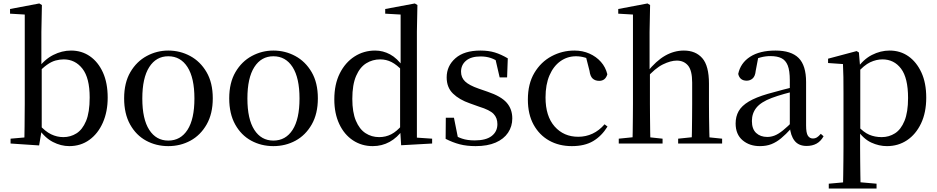

<svg xmlns="http://www.w3.org/2000/svg" viewBox="-20 -829 5415 1109"><path d="M41 0V-28L121 -35Q122 -64 122 -99Q122 -134 122.5 -168.5Q123 -203 123 -230V-745L38 -750V-777L207 -809L222 -800L219 -644V-445L221 -435V-81V-79L206 11ZM380 15Q332 15 285.5 -9Q239 -33 202 -87H191L205 -110Q241 -70 275 -53.5Q309 -37 346 -37Q387 -37 421.5 -58.5Q456 -80 477 -130Q498 -180 498 -266Q498 -379 456 -432.5Q414 -486 348 -486Q325 -486 301 -479.5Q277 -473 251 -454.5Q225 -436 193 -401L181 -430H196Q237 -486 287.5 -511.5Q338 -537 390 -537Q452 -537 499.5 -504Q547 -471 574.5 -410.5Q602 -350 602 -265Q602 -184 574 -120.5Q546 -57 496 -21Q446 15 380 15Z M952 15Q882 15 824 -16.5Q766 -48 731.5 -110Q697 -172 697 -261Q697 -351 733 -412.5Q769 -474 827.5 -505.5Q886 -537 952 -537Q1020 -537 1078.5 -505.5Q1137 -474 1173 -412.5Q1209 -351 1209 -261Q1209 -172 1173.5 -110Q1138 -48 1080 -16.5Q1022 15 952 15ZM952 -17Q1023 -17 1063 -79Q1103 -141 1103 -260Q1103 -379 1063 -441.5Q1023 -504 952 -504Q882 -504 842 -441.5Q802 -379 802 -260Q802 -141 842 -79Q882 -17 952 -17Z M1559 15Q1489 15 1431 -16.5Q1373 -48 1338.5 -110Q1304 -172 1304 -261Q1304 -351 1340 -412.5Q1376 -474 1434.5 -505.5Q1493 -537 1559 -537Q1627 -537 1685.5 -505.5Q1744 -474 1780 -412.5Q1816 -351 1816 -261Q1816 -172 1780.5 -110Q1745 -48 1687 -16.5Q1629 15 1559 15ZM1559 -17Q1630 -17 1670 -79Q1710 -141 1710 -260Q1710 -379 1670 -441.5Q1630 -504 1559 -504Q1489 -504 1449 -441.5Q1409 -379 1409 -260Q1409 -141 1449 -79Q1489 -17 1559 -17Z M2133 15Q2069 15 2018.5 -18.5Q1968 -52 1939.5 -113Q1911 -174 1911 -255Q1911 -342 1942.5 -405Q1974 -468 2027.5 -502.5Q2081 -537 2147 -537Q2192 -537 2233 -515Q2274 -493 2310 -442H2320L2306 -419Q2272 -455 2241.5 -470.5Q2211 -486 2176 -486Q2132 -486 2095.5 -463.5Q2059 -441 2037 -390.5Q2015 -340 2015 -258Q2015 -181 2035.5 -132Q2056 -83 2091 -60Q2126 -37 2170 -37Q2208 -37 2240 -53.5Q2272 -70 2304 -108L2318 -82H2309Q2275 -34 2230.5 -9.5Q2186 15 2133 15ZM2297 10 2291 -87V-89V-438L2294 -448V-745L2205 -750V-777L2376 -809L2391 -800L2388 -647V-34L2476 -28V0Z M2727 15Q2676 15 2635.5 4.5Q2595 -6 2554 -27L2555 -149H2602L2628 -19L2588 -22V-58Q2618 -39 2648.5 -28.5Q2679 -18 2722 -18Q2787 -18 2820 -43.5Q2853 -69 2853 -112Q2853 -148 2831 -171Q2809 -194 2747 -213L2694 -232Q2633 -253 2596.5 -288.5Q2560 -324 2560 -382Q2560 -448 2610.5 -492.5Q2661 -537 2755 -537Q2802 -537 2838 -526Q2874 -515 2913 -492L2909 -382H2866L2838 -503L2872 -495V-463Q2842 -485 2815 -494Q2788 -503 2756 -503Q2701 -503 2672 -478.5Q2643 -454 2643 -415Q2643 -381 2666.5 -358.5Q2690 -336 2745 -317L2797 -299Q2874 -273 2906.5 -236Q2939 -199 2939 -145Q2939 -99 2914.5 -62.5Q2890 -26 2843 -5.5Q2796 15 2727 15Z M3283 15Q3209 15 3152 -17Q3095 -49 3062 -109Q3029 -169 3029 -254Q3029 -345 3066.5 -408Q3104 -471 3165.5 -504Q3227 -537 3298 -537Q3345 -537 3384.5 -519.5Q3424 -502 3451 -471.5Q3478 -441 3488 -400Q3477 -362 3441 -362Q3418 -362 3403.5 -375Q3389 -388 3385 -420L3362 -510L3417 -469Q3387 -488 3360.5 -496Q3334 -504 3307 -504Q3257 -504 3217 -475.5Q3177 -447 3154 -394Q3131 -341 3131 -266Q3131 -158 3183.5 -98.5Q3236 -39 3320 -39Q3364 -39 3402.5 -57Q3441 -75 3472 -111L3489 -98Q3455 -43 3406 -14Q3357 15 3283 15Z M3554 0V-28L3662 -39H3704L3807 -28V0ZM3633 0Q3634 -25 3634.5 -66Q3635 -107 3635.5 -152Q3636 -197 3636 -230V-745L3551 -750V-777L3720 -809L3735 -800L3732 -644V-421L3734 -408V-230Q3734 -197 3734.5 -152Q3735 -107 3735.5 -66Q3736 -25 3737 0ZM3897 0V-28L4003 -39H4044L4151 -28V0ZM3974 0Q3976 -25 3976.5 -65.5Q3977 -106 3977.5 -151Q3978 -196 3978 -230V-352Q3978 -422 3954 -450.5Q3930 -479 3889 -479Q3854 -479 3809 -457Q3764 -435 3712 -376L3691 -413H3718Q3770 -478 3822 -507.5Q3874 -537 3930 -537Q3998 -537 4036.5 -493Q4075 -449 4075 -346V-230Q4075 -196 4075.5 -151Q4076 -106 4077 -65.5Q4078 -25 4079 0Z M4369 15Q4309 15 4269 -19Q4229 -53 4229 -116Q4229 -156 4246.5 -187Q4264 -218 4305 -242.5Q4346 -267 4415 -287Q4456 -299 4503 -311Q4550 -323 4590 -333V-308Q4550 -298 4509.5 -286.5Q4469 -275 4437 -263Q4376 -240 4349.5 -207.5Q4323 -175 4323 -130Q4323 -84 4347.5 -61Q4372 -38 4412 -38Q4433 -38 4454 -46Q4475 -54 4502 -75.5Q4529 -97 4566 -135L4576 -86H4549Q4519 -53 4492 -30.5Q4465 -8 4436 3.5Q4407 15 4369 15ZM4639 14Q4593 14 4569.5 -16Q4546 -46 4542 -98V-101V-365Q4542 -421 4530 -451Q4518 -481 4493.5 -493Q4469 -505 4430 -505Q4402 -505 4373.5 -497.5Q4345 -490 4311 -472L4360 -499L4345 -420Q4342 -389 4327.5 -376Q4313 -363 4293 -363Q4253 -363 4244 -402Q4257 -465 4312.5 -501Q4368 -537 4459 -537Q4550 -537 4593 -494Q4636 -451 4636 -355V-104Q4636 -61 4646.5 -45Q4657 -29 4676 -29Q4688 -29 4698 -35Q4708 -41 4721 -56L4737 -42Q4721 -13 4696.5 0.5Q4672 14 4639 14Z M4767 260V232L4878 222H4928L5043 232V260ZM4849 260Q4850 223 4850.5 182Q4851 141 4851.5 99.5Q4852 58 4852 23V-293Q4852 -344 4851.5 -383.5Q4851 -423 4849 -459L4763 -465V-490L4928 -534L4941 -526L4948 -443L4949 -437V-78L4948 -67V23Q4948 57 4948.5 98.5Q4949 140 4949.5 181.5Q4950 223 4951 260ZM5103 15Q5057 15 5012.5 -5.5Q4968 -26 4931 -79H4918L4933 -103Q4968 -65 5000.5 -51Q5033 -37 5073 -37Q5115 -37 5149.5 -59Q5184 -81 5204.5 -131Q5225 -181 5225 -263Q5225 -379 5184.5 -432.5Q5144 -486 5077 -486Q5042 -486 5006.5 -469.5Q4971 -453 4929 -405L4917 -429H4927Q4966 -486 5016 -511.5Q5066 -537 5118 -537Q5180 -537 5227 -504Q5274 -471 5302 -410.5Q5330 -350 5330 -265Q5330 -179 5300 -116Q5270 -53 5219 -19Q5168 15 5103 15Z"/></svg>

Font: Noto Serif KR ExtraLight Medium
Style: Regular
Weight: 500
Version: Version 2.002-H1;hotconv 1.1.0;makeotfexe 2.6.0